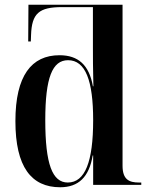

<svg xmlns="http://www.w3.org/2000/svg" viewBox="-20 -780 632 810"><path d="M234 10C311 10 356 -33 371 -124H373V0H576V-10H566C524 -10 497 -23 497 -81V-760H100L99 -605H110L111 -632C114 -724 145 -750 242 -750H372V-580C372 -544 372 -487 374 -416H372C356 -506 310 -547 231 -547C113 -547 45 -461 45 -269C45 -76 112 10 234 10ZM266 -10C201 -10 171 -87 171 -273C171 -453 201 -526 267 -526C341 -526 373 -439 373 -273C373 -98 339 -10 266 -10Z"/></svg>

Font: Noto Serif Display SemiCondensed SemiBold
Style: Regular
Weight: 600
Width: 4
Designer: Monotype Design Team
Foundry: Monotype Imaging Inc.
Version: Version 2.009